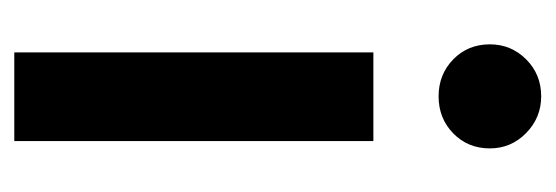

<svg xmlns="http://www.w3.org/2000/svg" viewBox="-268 -322 759 262"><g transform="rotate(90 111.0 -190.5)"><path d="M40 -480Q40 -509 60.5 -529.5Q81 -550 111 -550Q140 -550 161 -529.5Q182 -509 182 -480Q182 -450 161.5 -430Q141 -410 111 -410Q81 -410 60.5 -430Q40 -450 40 -480ZM51 -321H172V169H51Z"/></g></svg>

Font: Prompt Medium
Style: Regular
Weight: 500
Designer: Katatrad Team
Foundry: CadsonDemak
Version: Version 1.001